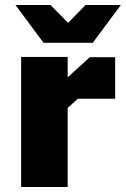

<svg xmlns="http://www.w3.org/2000/svg" viewBox="-20 -752 506 772"><path d="M155 -580 42 -732H183L254 -660L324 -732H466L353 -580ZM65 0V-523H252V-441L341 -522H443V-355H293L252 -318V0Z"/></svg>

Font: Tomorrow
Style: Bold
Weight: 700
Designer: Tony de Marco, Monica Rizzolli
Foundry: Just in Type
Version: Version 2.002